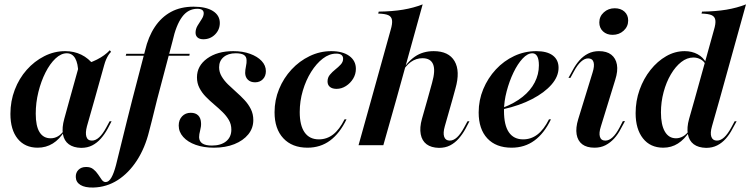

<svg xmlns="http://www.w3.org/2000/svg" viewBox="-20 -661 3416 874"><path d="M151.6 11.3Q93.5 11.3 60.5 -29.4Q27.4 -70.2 27.4 -142.7Q27.4 -200.8 47.2 -252.4Q66.9 -304 101.6 -343.1Q136.3 -382.3 181.5 -405.2Q226.6 -428.2 276.6 -428.2Q316.9 -428.2 350 -412.1Q383.1 -396 408.1 -363.7L336.3 -328.2Q335.5 -372.6 322.2 -395.6Q308.9 -418.5 283.9 -418.5Q258.1 -418.5 232.7 -394.8Q207.3 -371 187.1 -331Q166.9 -291.1 154.8 -242.3Q142.7 -193.5 142.7 -143.5Q142.7 -87.1 160.1 -59.3Q177.4 -31.5 210.5 -31.5Q228.2 -31.5 243.5 -40.3Q258.9 -49.2 271 -66.9L273.4 -63.7Q250.8 -26.6 220.2 -7.7Q189.5 11.3 151.6 11.3ZM296.8 -208.1 339.5 -361.3Q385.5 -371.8 421.4 -389.9Q457.3 -408.1 479.8 -432.3L485.5 -425Q478.2 -417.7 473 -409.3Q467.7 -400.8 462.9 -389.9Q458.1 -379 454 -363.7L410.5 -208.1ZM375.8 -86.3Q367.7 -55.6 373.4 -38.3Q379 -21 398.4 -21Q415.3 -21 431.5 -35.9Q447.6 -50.8 463.7 -80.6L479 -108.9H487.9L470.2 -75Q456.5 -50 439.1 -30.2Q421.8 -10.5 400 0.8Q378.2 12.1 349.2 12.1Q314.5 11.3 293.1 -4.4Q271.8 -20.2 266.5 -50Q261.3 -79.8 272.6 -120.2L296.8 -208.1H410.5Z M582.3 -208.1 640.3 -430.6Q654.8 -493.5 684.7 -538.3Q714.5 -583.1 758.5 -606.9Q802.4 -630.6 861.3 -630.6Q917.7 -630.6 949.2 -610.9Q980.6 -591.1 980.6 -556.5Q980.6 -525.8 958.9 -504Q937.1 -482.3 905.6 -482.3Q888.7 -482.3 879.4 -490.3Q870.2 -498.4 870.2 -512.1Q870.2 -529 879.4 -544.4Q888.7 -559.7 898 -573.8Q907.3 -587.9 907.3 -600.8Q907.3 -621 878.2 -621Q836.3 -621 808.9 -583.9Q781.5 -546.8 765.3 -473.4L695.2 -208.1ZM552.4 -407.3 554.8 -416.1H843.5L841.9 -407.3ZM671 -110.5 658.9 -63.7Q640.3 12.1 603.2 69.4Q566.1 126.6 515.7 158.9Q465.3 191.1 404.8 192.7Q366.9 193.5 346.4 181Q325.8 168.5 325 145.2Q324.2 125 337.1 112.1Q350 99.2 371 99.2Q391.1 98.4 404.4 108.9Q417.7 119.4 426.6 133.1Q435.5 146.8 443.5 157.7Q451.6 168.5 462.1 167.7Q475.8 166.9 487.1 147.2Q498.4 127.4 508.1 90.3L557.3 -108.9L582.3 -208.1H695.2Z M954 11.3Q907.3 11.3 871 -1.6Q834.7 -14.5 814.1 -37.5Q793.5 -60.5 793.5 -89.5Q793.5 -115.3 808.9 -131.5Q824.2 -147.6 848.4 -147.6Q870.2 -147.6 882.3 -135.5Q894.4 -123.4 895.2 -100.8Q896 -85.5 891.1 -67.3Q886.3 -49.2 886.3 -36.3Q887.1 -16.9 901.6 -7.7Q916.1 1.6 944.4 1.6Q985.5 1.6 1009.3 -17.7Q1033.1 -37.1 1033.1 -71Q1033.1 -95.2 1021.8 -114.5Q1010.5 -133.9 992.7 -151.2Q975 -168.5 954.8 -185.5Q934.7 -202.4 916.9 -220.6Q899.2 -238.7 887.9 -260.5Q876.6 -282.3 876.6 -308.9Q876.6 -361.3 923 -394.8Q969.4 -428.2 1041.9 -428.2Q1084.7 -428.2 1118.1 -416.1Q1151.6 -404 1171 -383.5Q1190.3 -362.9 1190.3 -337.1Q1190.3 -314.5 1176.6 -300.4Q1162.9 -286.3 1141.1 -286.3Q1121 -286.3 1108.9 -297.6Q1096.8 -308.9 1096 -328.2Q1096 -341.9 1099.6 -358.9Q1103.2 -375.8 1102.4 -386.3Q1102.4 -403.2 1090.3 -410.9Q1078.2 -418.5 1053.2 -418.5Q1018.5 -418.5 998 -401.2Q977.4 -383.9 977.4 -354.8Q977.4 -333.1 988.7 -313.7Q1000 -294.4 1017.7 -277Q1035.5 -259.7 1055.2 -242.3Q1075 -225 1092.7 -206Q1110.5 -187.1 1121.8 -164.5Q1133.1 -141.9 1133.1 -114.5Q1133.1 -77.4 1110.1 -49.2Q1087.1 -21 1046.8 -4.8Q1006.5 11.3 954 11.3Z M1379.8 11.3Q1309.7 11.3 1269.8 -31.5Q1229.8 -74.2 1229.8 -150Q1229.8 -205.6 1250.4 -255.6Q1271 -305.6 1306.9 -344.4Q1342.7 -383.1 1389.5 -405.6Q1436.3 -428.2 1487.9 -428.2Q1539.5 -428.2 1569.8 -406.5Q1600 -384.7 1600 -347.6Q1600 -323.4 1587.5 -302.8Q1575 -282.3 1554.8 -269.4Q1534.7 -256.5 1512.1 -256.5Q1492.7 -256.5 1481.9 -265.3Q1471 -274.2 1471 -290.3Q1471 -308.1 1481.9 -321Q1492.7 -333.9 1506.5 -344.8Q1520.2 -355.6 1531 -367.3Q1541.9 -379 1541.9 -393.5Q1541.9 -416.9 1510.5 -416.9Q1479 -416.9 1449.6 -394.4Q1420.2 -371.8 1396.4 -333.9Q1372.6 -296 1358.5 -248.4Q1344.4 -200.8 1344.4 -150.8Q1344.4 -90.3 1366.5 -58.5Q1388.7 -26.6 1431.5 -26.6Q1467.7 -26.6 1496.4 -48.8Q1525 -71 1548.4 -117.7H1557.3Q1526.6 -54 1482.7 -21.4Q1438.7 11.3 1379.8 11.3Z M1925.8 -208.1 1946.8 -283.9Q1962.9 -340.3 1951.6 -368.1Q1940.3 -396 1903.2 -396Q1874.2 -396 1850.4 -379Q1826.6 -362.1 1804 -323.4L1803.2 -328.2Q1832.3 -378.2 1868.5 -403.2Q1904.8 -428.2 1954 -428.2Q2022.6 -428.2 2049.2 -382.7Q2075.8 -337.1 2053.2 -258.1L2039.5 -208.1ZM1670.2 -208.1 1758.1 -524.2Q1766.9 -553.2 1764.5 -569.4Q1762.1 -585.5 1747.6 -591.9Q1733.1 -598.4 1701.6 -599.2L1704 -608.1Q1766.1 -608.9 1814.5 -616.9Q1862.9 -625 1904 -641.1L1783.9 -208.1ZM1612.1 0 1670.2 -208.1H1783.9L1725 0ZM2004.8 -86.3Q1996 -55.6 2002 -38.3Q2008.1 -21 2027.4 -21Q2044.4 -21 2060.5 -35.9Q2076.6 -50.8 2092.7 -80.6L2108.1 -108.9H2116.9L2099.2 -75Q2085.5 -50 2068.1 -30.2Q2050.8 -10.5 2029 0.8Q2007.3 12.1 1978.2 12.1Q1942.7 11.3 1921.8 -4.4Q1900.8 -20.2 1895.2 -50Q1889.5 -79.8 1900.8 -120.2L1925.8 -208.1H2039.5Z M2308.9 11.3Q2237.9 11.3 2198.4 -31Q2158.9 -73.4 2158.9 -149.2Q2158.9 -204.8 2179.8 -255.2Q2200.8 -305.6 2237.1 -344.8Q2273.4 -383.9 2320.6 -406Q2367.7 -428.2 2421 -428.2Q2470.2 -428.2 2496.4 -408.5Q2522.6 -388.7 2522.6 -352.4Q2522.6 -312.9 2490.7 -276.2Q2458.9 -239.5 2402.4 -210.1Q2346 -180.6 2270.2 -163.7V-171Q2322.6 -191.1 2358.9 -220.2Q2395.2 -249.2 2414.1 -285.9Q2433.1 -322.6 2433.1 -363.7Q2433.1 -391.1 2425.4 -404.8Q2417.7 -418.5 2403.2 -418.5Q2381.5 -418.5 2358.9 -394.4Q2336.3 -370.2 2317.3 -330.6Q2298.4 -291.1 2286.3 -245.2Q2274.2 -199.2 2274.2 -156.5Q2274.2 -91.1 2296.4 -58.9Q2318.5 -26.6 2361.3 -26.6Q2397.6 -26.6 2426.6 -48.8Q2455.6 -71 2479 -117.7H2487.9Q2457.3 -54 2412.9 -21.4Q2368.5 11.3 2308.9 11.3Z M2715.3 -85.5Q2705.6 -55.6 2710.9 -38.3Q2716.1 -21 2735.5 -21Q2752.4 -21 2768.5 -35.9Q2784.7 -50.8 2800.8 -81.5L2815.3 -109.7H2825L2806.5 -75.8Q2793.5 -50 2775.8 -30.6Q2758.1 -11.3 2736.3 0Q2714.5 11.3 2686.3 11.3Q2650.8 11.3 2630.2 -4.4Q2609.7 -20.2 2604.8 -49.6Q2600 -79 2612.1 -118.5L2677.4 -330.6Q2687.1 -361.3 2681.9 -378.2Q2676.6 -395.2 2657.3 -395.2Q2641.1 -395.2 2624.6 -380.2Q2608.1 -365.3 2591.9 -334.7L2576.6 -306.5H2567.7L2586.3 -340.3Q2600 -366.1 2617.3 -385.9Q2634.7 -405.6 2656.9 -416.9Q2679 -428.2 2706.5 -428.2Q2741.9 -428.2 2762.5 -412.1Q2783.1 -396 2788.3 -366.9Q2793.5 -337.9 2780.6 -297.6ZM2768.5 -502.4Q2741.9 -502.4 2725 -518.1Q2708.1 -533.9 2708.1 -558.9Q2708.1 -586.3 2728.6 -604.8Q2749.2 -623.4 2778.2 -623.4Q2805.6 -623.4 2822.6 -608.1Q2839.5 -592.7 2839.5 -567.7Q2839.5 -540.3 2819 -521.4Q2798.4 -502.4 2768.5 -502.4Z M2999.2 11.3Q2940.3 11.3 2906.9 -31Q2873.4 -73.4 2873.4 -146Q2873.4 -201.6 2891.5 -252.4Q2909.7 -303.2 2941.1 -342.7Q2972.6 -382.3 3012.5 -405.2Q3052.4 -428.2 3096.8 -428.2Q3129.8 -428.2 3155.6 -414.1Q3181.5 -400 3194.4 -375L3191.9 -367.7Q3183.9 -383.1 3169 -391.1Q3154 -399.2 3136.3 -399.2Q3107.3 -399.2 3081 -378.6Q3054.8 -358.1 3033.9 -322.6Q3012.9 -287.1 3000.8 -241.9Q2988.7 -196.8 2988.7 -149.2Q2988.7 -92.7 3006.5 -62.1Q3024.2 -31.5 3057.3 -31.5Q3074.2 -31.5 3089.9 -40.7Q3105.6 -50 3116.9 -66.9L3119.4 -63.7Q3096 -26.6 3066.1 -7.7Q3036.3 11.3 2999.2 11.3ZM3141.9 -208.1 3229.8 -524.2Q3238.7 -553.2 3236.3 -569.4Q3233.9 -585.5 3219.4 -591.9Q3204.8 -598.4 3173.4 -599.2L3175.8 -608.1Q3237.9 -608.9 3286.3 -616.9Q3334.7 -625 3375.8 -641.1L3255.6 -208.1ZM3221 -86.3Q3212.1 -55.6 3218.1 -38.3Q3224.2 -21 3243.5 -21Q3260.5 -21 3276.6 -35.9Q3292.7 -50.8 3308.9 -80.6L3324.2 -108.9H3333.1L3314.5 -75Q3301.6 -50 3284.3 -30.2Q3266.9 -10.5 3244.8 0.8Q3222.6 12.1 3194.4 12.1Q3158.9 11.3 3137.9 -4.4Q3116.9 -20.2 3111.3 -50Q3105.6 -79.8 3116.9 -120.2L3141.9 -208.1H3255.6Z"/></svg>

Font: Playfair 144pt
Style: Bold Italic
Weight: 700
Italic angle: -15.6°
Designer: Claus Eggers Sørensen
Foundry: Claus Eggers Sørensen
Version: Version 2.203